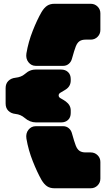

<svg xmlns="http://www.w3.org/2000/svg" viewBox="-20 -859 562 1018"><path d="M200.2 -794.9Q213.9 -817.9 229.7 -828.4Q245.6 -838.9 268.1 -838.9H460.9Q482.4 -838.9 497.3 -824.2Q512.2 -809.6 512.2 -788.1V-700.2Q512.2 -678.7 497.3 -663.8Q482.4 -648.9 460.9 -648.9H434.1Q413.6 -648.9 401.4 -640.4Q389.2 -631.8 381.8 -612.8Q374 -592.8 361.8 -548.8Q357.4 -531.2 344.7 -520.5Q332 -509.8 314.9 -509.8H169.9Q146 -509.8 130.9 -529.1Q115.7 -548.3 120.1 -576.2Q130.4 -637.2 153.6 -695.8Q176.8 -754.4 200.2 -794.9ZM9.8 -310.1V-392.1Q9.8 -415.5 24.2 -429.9Q38.6 -444.3 62 -446.8Q92.8 -450.2 110.8 -465.8Q120.6 -474.1 127.4 -478.5Q134.3 -482.9 145 -486.6Q155.8 -490.2 168 -490.2H304.2Q326.7 -490.2 340.8 -476.8Q355 -463.4 355 -439.9V-432.1Q355 -401.9 329.1 -384.8L299.8 -367.2Q291 -361.8 291 -353Q291 -344.2 299.8 -338.9Q318.4 -328.6 329.1 -320.8Q355 -301.3 355 -273.9V-259.8Q355 -236.3 340.8 -223.1Q326.7 -210 304.2 -210H170.9Q138.2 -210 110.8 -233.9Q89.8 -252 62 -254.9Q38.6 -257.3 24.2 -271.7Q9.8 -286.1 9.8 -310.1ZM200.2 95.2Q177.2 54.7 153.8 -4.2Q130.4 -63 120.1 -124Q115.7 -151.9 130.9 -170.9Q146 -189.9 169.9 -189.9H314.9Q332 -189.9 344.7 -179.2Q357.4 -168.5 361.8 -150.9Q374 -106.9 381.8 -86.9Q389.2 -67.9 401.4 -59.3Q413.6 -50.8 434.1 -50.8H460.9Q482.4 -50.8 497.3 -36.1Q512.2 -21.5 512.2 0V87.9Q512.2 109.4 497.3 124.3Q482.4 139.2 460.9 139.2H268.1Q245.6 139.2 229.7 128.7Q213.9 118.2 200.2 95.2Z"/></svg>

Font: Nastup Soft
Style: Regular
Weight: 400
Designer: Maksym Kobuzan
Foundry: Zakznak
Version: Version 1.020;hotconv 1.0.109;makeotfexe 2.5.65596